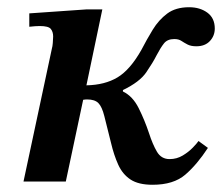

<svg xmlns="http://www.w3.org/2000/svg" viewBox="-20 -502 614 531"><path d="M402 9Q363 9 341 -5.5Q319 -20 307 -46.5Q295 -73 287 -107Q275 -155 268.5 -181Q262 -207 252 -217Q242 -227 221 -227Q216 -227 210 -226L162 0H45L124 -370Q125 -372 126 -383Q127 -394 127 -401Q127 -414 120.5 -422Q114 -430 90 -430Q84 -430 77 -429.5Q70 -429 61 -428V-465L219 -476H263L219 -266Q270 -267 305 -288Q340 -309 371 -364Q386 -393 402.5 -420Q419 -447 442.5 -464.5Q466 -482 503 -482Q533 -482 553.5 -467Q574 -452 574 -423Q574 -403 560.5 -388.5Q547 -374 523 -374Q508 -374 498.5 -379Q489 -384 481.5 -389Q474 -394 462 -394Q443 -394 433.5 -382Q424 -370 413 -349Q403 -329 384.5 -302Q366 -275 320 -253V-249Q347 -236 363.5 -203Q380 -170 392 -134Q402 -103 414 -82.5Q426 -62 449 -62Q469 -62 485.5 -72Q502 -82 513.5 -94Q525 -106 529 -112L555 -93Q525 -47 492.5 -19Q460 9 402 9Z"/></svg>

Font: STIX Two Text SemiBold
Style: Italic
Weight: 600
Italic angle: -12°
Designer: Ross Mills, John Hudson & Paul Hanslow, Tiro Typeworks Ltd; with prior portions MicroPress Inc. and Coen Hoffman, Elsevi
Foundry: Tiro Typeworks Ltd
Version: Version 2.13 b171